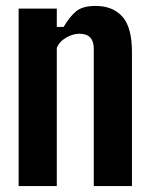

<svg xmlns="http://www.w3.org/2000/svg" viewBox="-20 -629 511 649"><path d="M43 0V-600H172V-538H195Q215 -572 237 -590.5Q259 -609 303 -609Q361 -609 393.5 -573Q426 -537 426 -453V0H297V-464Q297 -515 248 -515Q227 -515 204 -502Q181 -489 172 -467V0Z"/></svg>

Font: Big Shoulders Display ExtraBold
Style: Regular
Weight: 800
Designer: Patric King
Foundry: XO Type Co
Version: Version 1.000; ttfautohint (v1.8.2)